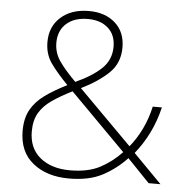

<svg xmlns="http://www.w3.org/2000/svg" viewBox="-52 -776 813 837"><g transform="rotate(5 354.0 -357.5)"><path d="M304 -725Q375 -725 419 -686Q463 -647 463 -579Q463 -511 418 -467.5Q373 -424 298 -387L531 -153Q560 -188 582.5 -234Q605 -280 617 -334H657Q642 -272 616.5 -220.5Q591 -169 556 -126L680 0H628L531 -101Q485 -52 426.5 -21Q368 10 280 10Q183 10 122 -39Q61 -88 61 -180Q61 -235 82 -272.5Q103 -310 142.5 -338.5Q182 -367 238 -395Q190 -444 162.5 -483Q135 -522 135 -575Q135 -643 181.5 -684Q228 -725 304 -725ZM303 -690Q243 -690 208.5 -659Q174 -628 174 -575Q174 -531 199 -495Q224 -459 271 -412Q344 -445 384 -483.5Q424 -522 424 -579Q424 -631 391 -660.5Q358 -690 303 -690ZM263 -370Q211 -344 175 -319Q139 -294 120 -261.5Q101 -229 101 -181Q101 -107 150.5 -66.5Q200 -26 281 -26Q360 -26 411.5 -53Q463 -80 506 -125Z"/></g></svg>

Font: Noto Sans Devanagari ExtraLight
Style: Regular
Weight: 200
Designer: Jelle Bosma - Monotype Design Team
Foundry: Monotype Imaging Inc.
Version: Version 2.004; ttfautohint (v1.8.4.7-5d5b)